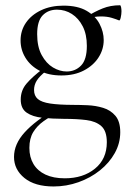

<svg xmlns="http://www.w3.org/2000/svg" viewBox="-20 -414 485 715"><path d="M179.6 280.4Q109.8 280.4 71 248.9Q32.2 217.4 32.2 170.4Q32.2 122.4 71.9 78.8Q111.6 35.2 184.8 -7L195.6 5.6Q166.8 20 142.6 37.1Q118.4 54.2 103.9 77.8Q89.4 101.4 89.4 136.8Q89.4 171.4 104.7 196.9Q120 222.4 149.4 236.2Q178.8 250 221.2 250Q289.6 250 333.7 214Q377.8 178 377.8 115.8Q377.8 74 357.5 55.8Q337.2 37.6 301.6 33.1Q266 28.6 218.6 28.6Q175 28.4 138.2 24.6Q101.4 20.8 79.3 5.5Q57.2 -9.8 57.2 -43.2Q57.2 -77.4 78.9 -102.8Q100.6 -128.2 140.2 -158.2L150.8 -149Q126.8 -129.8 116.8 -113.7Q106.8 -97.6 106.8 -79Q106.8 -57.4 120.7 -45.4Q134.6 -33.4 166.6 -28.5Q198.6 -23.6 252.4 -23.4Q276.8 -23.4 306.5 -22.1Q336.2 -20.8 364 -12.4Q391.8 -4 409.8 17.2Q427.8 38.4 427.8 78.2Q427.8 119.6 407.4 156.1Q387 192.6 352 220.6Q317 248.6 272.2 264.5Q227.4 280.4 179.6 280.4ZM208.6 -133Q160.6 -133 126.8 -151Q93 -169 74.8 -198.8Q56.6 -228.6 56.6 -263.2Q56.6 -300.4 76.8 -329.6Q97 -358.8 133.1 -375.9Q169.2 -393 216.4 -393Q269.6 -393 302.6 -373.7Q335.6 -354.4 350.9 -324.8Q366.2 -295.2 366.2 -264.8Q366.2 -230 346.9 -200Q327.6 -170 292.3 -151.5Q257 -133 208.6 -133ZM228.2 -147.8Q260.2 -147.8 281.8 -169.8Q303.4 -191.8 303.4 -243.2Q303.4 -286 288.1 -315.9Q272.8 -345.8 247.7 -361.9Q222.6 -378 192.2 -378Q159.4 -378 138.9 -356.8Q118.4 -335.6 118.4 -286.8Q118.4 -239.8 135.3 -208.8Q152.2 -177.8 177.3 -162.8Q202.4 -147.8 228.2 -147.8ZM301.2 -317.8 301.6 -351.4Q332.8 -370.8 362.1 -382.6Q391.4 -394.4 426.8 -394.4Q429.4 -394.4 430.9 -387.2Q432.4 -380 432.4 -372Q432.4 -361.2 429.6 -348.6Q426.8 -336 422.8 -338.2Q413.6 -342.2 396.2 -347.5Q378.8 -352.8 356 -352.8Q343.2 -352.8 332.1 -350.9Q321 -349 309.6 -345.6Z"/></svg>

Font: Cormorant Garamond Light
Style: Regular
Weight: 300
Designer: Christian Thalmann (Catharsis Fonts)
Foundry: Catharsis Fonts
Version: Version 4.001